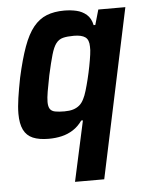

<svg xmlns="http://www.w3.org/2000/svg" viewBox="-52 -560 611 799"><g transform="rotate(-5 253.5 -161.0)"><path d="M229 196 284 -56H277Q260 -32 238 -18Q216 -4 190.5 2Q165 8 136 8Q96 8 70 -3Q44 -14 31.5 -39.5Q19 -65 19 -107Q19 -135 24.5 -172Q30 -209 39 -255Q56 -332 74.5 -383Q93 -434 117 -463.5Q141 -493 172.5 -505.5Q204 -518 246 -518Q273 -518 297 -512.5Q321 -507 339 -491.5Q357 -476 363 -447H370L388 -510H501L351 196ZM211 -100Q232 -100 247 -104.5Q262 -109 273.5 -118.5Q285 -128 293 -145Q299 -156 305.5 -177.5Q312 -199 318.5 -225.5Q325 -252 330 -278Q335 -304 338 -325.5Q341 -347 340 -359Q340 -388 324.5 -399Q309 -410 277 -410Q249 -410 231.5 -405.5Q214 -401 202.5 -386Q191 -371 182 -340Q173 -309 161 -255Q153 -215 148.5 -188.5Q144 -162 144 -145Q144 -126 150.5 -116Q157 -106 172 -103Q187 -100 211 -100Z"/></g></svg>

Font: Saira SemiCondensed SemiBold
Style: Italic
Weight: 600
Width: 4
Italic angle: -12°
Designer: Hector Gatti with collaboration of the Omnibus-Type team
Foundry: Omnibus-Type
Version: Version 1.101